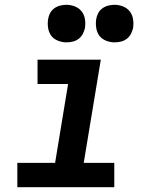

<svg xmlns="http://www.w3.org/2000/svg" viewBox="-20 -778 640 798"><path d="M52 0V-101H209L263 -429H136V-530H399L328 -101H455V0ZM456 -602Q438 -602 420.5 -609Q403 -616 393 -629.5Q383 -643 380 -661.5Q377 -680 380 -699Q382 -712 388.5 -724Q395 -736 406.5 -744Q418 -752 431 -755Q444 -758 456 -758Q475 -758 492 -751Q509 -744 519.5 -730.5Q530 -717 533 -698.5Q536 -680 533 -661Q530 -648 523.5 -636Q517 -624 506 -616Q495 -608 482 -605Q469 -602 456 -602ZM256 -602Q238 -602 220.5 -609Q203 -616 193 -629.5Q183 -643 180 -661.5Q177 -680 180 -699Q182 -712 188.5 -724Q195 -736 206.5 -744Q218 -752 231 -755Q244 -758 256 -758Q275 -758 292 -751Q309 -744 319.5 -730.5Q330 -717 333 -698.5Q336 -680 333 -661Q330 -648 323.5 -636Q317 -624 306 -616Q295 -608 282 -605Q269 -602 256 -602Z"/></svg>

Font: Iosevka Curly Slab ExObl
Style: Bold
Weight: 700
Width: 7
Italic angle: -9°
Monospace: yes
Designer: Belleve Invis
Foundry: Belleve Invis
Version: Version 11.0.0; ttfautohint (v1.8.3)